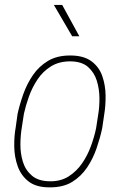

<svg xmlns="http://www.w3.org/2000/svg" viewBox="-20 -769 510 799"><path d="M45.4 -239.3 53.2 -295.4Q62 -335 76.9 -377.2Q91.8 -419.4 116.9 -456.3Q142.1 -493.2 180.2 -515.9Q218.3 -538.6 274.4 -538.1Q329.1 -537.6 360.8 -513.9Q392.6 -490.2 405.8 -452.1Q418.9 -414.1 419.4 -371.6Q419.9 -329.1 413.6 -292L405.3 -235.4Q397 -196.3 382.3 -153.1Q367.7 -109.9 342.8 -72.5Q317.9 -35.2 280.3 -12Q242.7 11.2 186 10.7Q130.4 10.7 98.9 -13.9Q67.4 -38.6 53.7 -77.1Q40 -115.7 39.3 -158.9Q38.6 -202.1 45.4 -239.3ZM79.6 -295.9 70.8 -238.8Q65.4 -207.5 64.9 -169.2Q64.5 -130.9 75.2 -95.9Q85.9 -61 112.8 -38.1Q139.6 -15.1 187 -14.6Q232.4 -13.7 265.6 -34.9Q298.8 -56.2 321.5 -89.1Q344.2 -122.1 358.4 -160.9Q372.6 -199.7 379.9 -235.4L388.7 -292.5Q394 -322.8 393.8 -360.4Q393.6 -397.9 383.1 -432.4Q372.6 -466.8 346.7 -490Q320.8 -513.2 272.9 -513.7Q225.6 -513.7 191.9 -492.7Q158.2 -471.7 136 -438.2Q113.8 -404.8 100.3 -366.9Q86.9 -329.1 79.6 -295.9ZM238.8 -748.5 310.1 -618.2H280.3L204.1 -748.5Z"/></svg>

Font: Roboto Condensed Thin
Style: Italic
Weight: 250
Italic angle: -12°
Designer: Christian Robertson
Foundry: Google
Version: Version 3.008; 2023